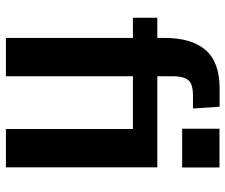

<svg xmlns="http://www.w3.org/2000/svg" viewBox="-78 -702 780 665"><g transform="rotate(90 312.5 -370.0)"><path d="M111.8 0V-439.9H42V-524.4H111.8V-549.3Q111.8 -642.6 153.6 -691.4Q195.3 -740.2 288.6 -740.2H350.1L356.4 -647.9H312.5Q269.5 -647.9 257.1 -630.4Q244.6 -612.8 244.6 -579.1V-524.4H560.1V0H427.2V-439.9H244.6V0ZM426.3 -610.4V-739.7H560.5V-610.4Z"/></g></svg>

Font: Monda
Style: Bold
Weight: 700
Designer: Vernon Adams
Foundry: Vernon Adams
Version: Version 2.100; ttfautohint (v1.8.3)